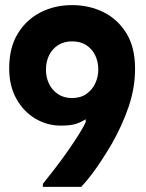

<svg xmlns="http://www.w3.org/2000/svg" viewBox="-20 -732 572 752"><path d="M509 -463Q509 -546 475.5 -601Q442 -656 386 -684Q330 -712 262 -712Q195 -712 139.5 -684Q84 -656 50 -601Q16 -546 16 -464Q16 -395 44.5 -344.5Q73 -294 119 -267Q165 -240 218 -240Q258 -240 279.5 -247.5Q301 -255 315 -265L316 -255Q308 -236 288.5 -205Q269 -174 244.5 -139Q220 -104 194 -70.5Q168 -37 148 -12V0H298Q317 -20 338 -47.5Q359 -75 380 -107.5Q401 -140 418 -169Q459 -241 484 -314.5Q509 -388 509 -463ZM365 -459Q365 -432 353.5 -406.5Q342 -381 319 -364.5Q296 -348 262 -348Q230 -348 207 -363.5Q184 -379 172 -404Q160 -429 160 -459Q160 -491 172.5 -516Q185 -541 208 -555.5Q231 -570 262 -570Q296 -570 319 -554.5Q342 -539 353.5 -514Q365 -489 365 -459Z"/></svg>

Font: Phudu SemiBold
Style: Regular
Weight: 600
Version: Version 1.005;gftools[0.9.23]